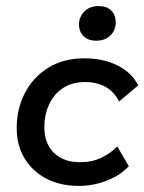

<svg xmlns="http://www.w3.org/2000/svg" viewBox="-20 -601 475 632"><path d="M240 11Q178 11 132.5 -13Q87 -37 61 -79.5Q35 -122 35 -180Q35 -242 61.5 -294Q88 -346 138 -377.5Q188 -409 258 -409Q319 -409 366 -386Q413 -363 435 -320L372 -267Q356 -299 327.5 -315Q299 -331 260 -331Q218 -331 188 -311.5Q158 -292 142 -258Q126 -224 126 -181Q126 -129 157.5 -98Q189 -67 244 -67Q283 -67 314 -82Q345 -97 366 -119L404 -54Q375 -23 330.5 -6Q286 11 240 11ZM297 -467Q270 -467 255 -482Q240 -497 240 -520Q240 -545 257.5 -563Q275 -581 305 -581Q332 -581 346.5 -566Q361 -551 361 -527Q361 -502 343.5 -484.5Q326 -467 297 -467Z"/></svg>

Font: Rokkitt SemiBold Medium
Style: Italic
Weight: 500
Italic angle: -9°
Version: Version 3.103